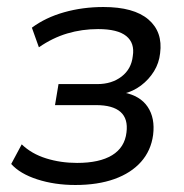

<svg xmlns="http://www.w3.org/2000/svg" viewBox="-20 -519 525 548"><path d="M195 9Q136 9 86.5 -7Q37 -23 12 -51L42 -107Q70 -80 111.5 -67Q153 -54 200 -54Q264 -54 300 -76Q336 -98 341 -141Q346 -180 324 -199.5Q302 -219 254 -219H137L147 -279H258Q299 -279 327 -300.5Q355 -322 359 -359Q365 -396 340.5 -416Q316 -436 260 -436Q214 -436 172 -423.5Q130 -411 91 -384L71 -440Q110 -469 163 -484Q216 -499 275 -499Q362 -499 403.5 -463.5Q445 -428 437 -367Q434 -339 419.5 -315.5Q405 -292 382.5 -275Q360 -258 331 -251L333 -255Q380 -246 401.5 -214Q423 -182 417 -134Q411 -89 382.5 -57Q354 -25 306.5 -8Q259 9 195 9Z"/></svg>

Font: Nunito Sans 10pt SemiCondensed
Style: Italic
Weight: 400
Width: 4
Italic angle: -9°
Designer: Vernon Adams
Foundry: Vernon Adams
Version: Version 3.101;gftools[0.9.27]